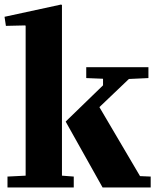

<svg xmlns="http://www.w3.org/2000/svg" viewBox="-32 -826 684 846"><path d="M237 -806 241 -804V-52L293 -48V0H1V-48L81 -52V-712L79 -714L-6 -712L-12 -752ZM258 -291 422 -450V-479L348 -482V-530H622V-482L536 -478L406 -354L585 -50L632 -48V0H420L258 -289Z"/></svg>

Font: Minipax
Style: Bold
Weight: 700
Designer: Raphaël Ronot, Igor Stepanchenko (Cyrillic)
Foundry: steppetype
Version: Version 1.002